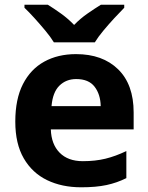

<svg xmlns="http://www.w3.org/2000/svg" viewBox="-20 -786 631 816"><path d="M303 -556Q416 -556 482 -491.5Q548 -427 548 -308V-236H196Q198 -173 233.5 -137Q269 -101 332 -101Q385 -101 428 -111.5Q471 -122 517 -144V-29Q477 -9 432.5 0.5Q388 10 325 10Q243 10 180 -20.5Q117 -51 81 -113Q45 -175 45 -269Q45 -365 77.5 -428.5Q110 -492 168 -524Q226 -556 303 -556ZM304 -450Q261 -450 232.5 -422Q204 -394 199 -335H408Q407 -385 382 -417.5Q357 -450 304 -450ZM209 -606Q195 -629 172.5 -656Q150 -683 126.5 -709Q103 -735 84 -753V-766H183Q209 -750 239 -728.5Q269 -707 295 -680Q321 -707 352 -728.5Q383 -750 409 -766H508V-753Q490 -735 466 -709Q442 -683 419.5 -656Q397 -629 383 -606Z"/></svg>

Font: Noto Sans Duployan
Style: Bold
Weight: 700
Designer: David Corbett
Foundry: David Corbett
Version: Version 3.001